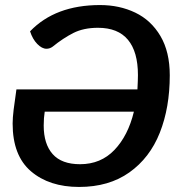

<svg xmlns="http://www.w3.org/2000/svg" viewBox="-20 -730 752 760"><path d="M652 -432Q652 -304 612.5 -204.5Q573 -105 492 -47.5Q411 10 293 10Q175 10 102.5 -52Q30 -114 30 -241Q30 -263 34 -296Q38 -329 45 -376H524Q526 -414 526 -433Q526 -525 486.5 -572.5Q447 -620 368 -620Q311 -620 270.5 -599.5Q230 -579 188 -545Q177 -537 164 -537Q146 -537 127.5 -556Q109 -575 99 -606Q199 -710 376 -710Q453 -710 515.5 -680Q578 -650 615 -587.5Q652 -525 652 -432ZM510 -288H157Q153 -263 153 -233Q153 -160 188.5 -120Q224 -80 297 -80Q379 -80 433 -136.5Q487 -193 510 -288Z"/></svg>

Font: Krub SemiBold
Style: Italic
Weight: 600
Italic angle: -8°
Designer: Ekaluck Peanpanawate
Foundry: Cadson Demak Co.,Ltd.
Version: Version 1.000; ttfautohint (v1.6)